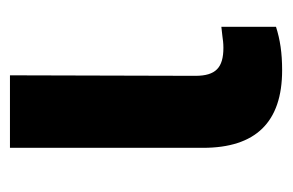

<svg xmlns="http://www.w3.org/2000/svg" viewBox="-118 -450 573 376"><g transform="rotate(-90 168.0 -261.5)"><path d="M219 5C253 5 279 1 304 -7V-114L286 -112C279 -111 272 -110 263 -110C224 -110 208 -125 208 -165L209 -528H67V-150C67 -47 117 5 219 5Z"/></g></svg>

Font: Asimov
Style: Regular
Weight: 500
Designer: Google
Version: Version 2.000980; 2014